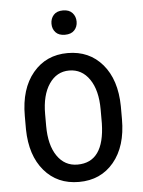

<svg xmlns="http://www.w3.org/2000/svg" viewBox="-52 -762 607 813"><g transform="rotate(-5 251.0 -355.5)"><path d="M46.4 -288.6Q46.4 -403.8 102.3 -470.9Q158.2 -538.1 250 -538.1Q341.8 -538.1 397.7 -472.7Q453.6 -407.2 455.1 -294.4V-238.8Q455.1 -124 399.4 -57.1Q343.8 9.8 251 9.8Q159.2 9.8 103.8 -55.2Q48.3 -120.1 46.4 -231ZM132.8 -238.8Q132.8 -157.2 164.8 -110.6Q196.8 -64 251 -64Q365.2 -64 368.7 -229V-288.6Q368.7 -369.6 336.4 -416.7Q304.2 -463.9 250 -463.9Q196.8 -463.9 164.8 -416.7Q132.8 -369.6 132.8 -289.1ZM192.9 -667.5Q192.9 -689.5 206.3 -704.6Q219.7 -719.7 246.1 -719.7Q272.5 -719.7 286.1 -704.6Q299.8 -689.5 299.8 -667.5Q299.8 -645.5 286.1 -630.9Q272.5 -616.2 246.1 -616.2Q219.7 -616.2 206.3 -630.9Q192.9 -645.5 192.9 -667.5Z"/></g></svg>

Font: Roboto Condensed
Style: Regular
Weight: 400
Designer: Google
Version: Version 2.001047; 2015